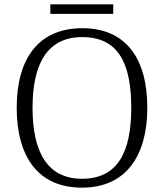

<svg xmlns="http://www.w3.org/2000/svg" viewBox="-20 -855 757 885"><path d="M212 -791H502V-835H212ZM358 10C560 10 659 -136 659 -358C659 -585 561 -725 359 -725C158 -725 57 -585 57 -359C57 -132 156 10 358 10ZM358 -31C200 -31 130 -152 130 -358C130 -564 200 -684 359 -684C525 -684 585 -564 585 -358C585 -153 522 -31 358 -31Z"/></svg>

Font: Noto Serif Georgian Light
Style: Regular
Weight: 300
Designer: Monotype Design Team, Akaki Razmadze
Foundry: Google LLC
Version: Version 2.003